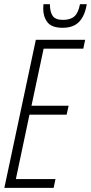

<svg xmlns="http://www.w3.org/2000/svg" viewBox="-20 -906 438 926"><path d="M1 0 152.8 -713.9H390.6L381.8 -671.4H190.4L131.8 -396H311L301.3 -353H122.1L56.6 -42.5H247.6L238.8 0ZM282.2 -772Q229.5 -772 209 -798.6Q188.5 -825.2 188.5 -863.8Q188.5 -877.4 189.5 -885.7H220.7Q220.7 -849.1 233.9 -829.6Q247.1 -810.1 283.7 -810.1Q319.8 -810.1 338.9 -827.1Q357.9 -844.2 365.7 -885.7H398.4Q389.6 -830.6 362.1 -801.3Q334.5 -772 282.2 -772Z"/></svg>

Font: Open Sans Condensed Light
Style: Italic
Weight: 300
Width: 3
Italic angle: -12°
Designer: Monotype Design Team
Foundry: Monotype Imaging Inc.
Version: Version 3.000; ttfautohint (v1.8.4)